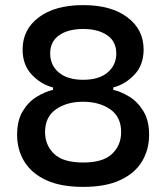

<svg xmlns="http://www.w3.org/2000/svg" viewBox="-20 -720 651 752"><path d="M306 12Q217.5 12 160.2 -14.8Q103 -41.5 75 -87.8Q47 -134 47 -192Q47 -248 69 -284.5Q91 -321 123.8 -341Q156.5 -361 187.5 -368V-377.5Q140.5 -389.5 104.5 -427.5Q68.5 -465.5 68.5 -526Q68.5 -604.5 132 -652.2Q195.5 -700 306 -700Q415.5 -700 479 -652.2Q542.5 -604.5 542.5 -526Q542.5 -465.5 506.5 -427.5Q470.5 -389.5 423.5 -377.5V-368Q455 -361 487.5 -340.8Q520 -320.5 542 -284Q564 -247.5 564 -192Q564 -134 536.2 -87.8Q508.5 -41.5 451.2 -14.8Q394 12 306 12ZM306 -407.5Q367.5 -407.5 401.5 -436.2Q435.5 -465 435.5 -510.5Q435.5 -557.5 399.8 -582Q364 -606.5 306 -606.5Q247 -606.5 211.8 -582Q176.5 -557.5 176.5 -510.5Q176.5 -465 210.2 -436.2Q244 -407.5 306 -407.5ZM306 -83.5Q384 -83.5 419.2 -117.5Q454.5 -151.5 454.5 -202.5Q454.5 -262 411.8 -291.8Q369 -321.5 305 -321.5Q241.5 -321.5 199 -291.8Q156.5 -262 156.5 -202.5Q156.5 -151.5 191.8 -117.5Q227 -83.5 306 -83.5Z"/></svg>

Font: Heraclito Medium
Style: Regular
Weight: 500
Designer: Kostas Bartsokas (font) & Cristiano Sobral (main changes)
Foundry: Kostas Bartsokas (font) & Cristiano Sobral (main changes)
Version: Version 1.00;July 8, 2020;FontCreator 13.0.0.2655 64-bit